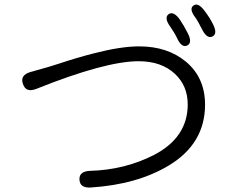

<svg xmlns="http://www.w3.org/2000/svg" viewBox="-20 -834 1040 853"><path d="M383 -1Q335 2 333 -36Q331 -73 380 -75Q533 -79 663 -145Q814 -223 814 -370Q814 -453 757 -506Q697 -562 596 -562Q448 -562 141 -439Q95 -421 82 -461Q68 -500 115 -514L193 -536Q216 -543 238 -550Q329 -580 397 -597Q517 -628 598 -628Q724 -628 806 -560Q891 -489 891 -369Q891 -197 732 -100Q590 -14 383 -1ZM812 -632Q787 -620 767 -664Q754 -691 736 -716Q708 -755 729 -771Q751 -786 779 -747Q796 -722 814 -687Q836 -644 812 -632ZM924 -672Q900 -660 878 -703Q859 -741 848 -756Q819 -794 839 -809Q859 -825 888 -787Q913 -754 926 -727Q948 -684 924 -672Z"/></svg>

Font: Resource Han Rounded JP Normal
Style: Regular
Weight: 350
Designer: Cyano Hao (round all glyphs); Ryoko NISHIZUKA 西塚涼子 (kana, bopomofo & ideographs); Paul D. Hunt (Latin, Greek & Cyrillic)
Foundry: Cyano Hao
Version: 0.990